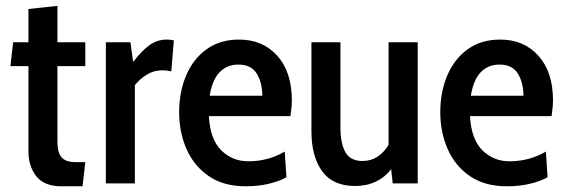

<svg xmlns="http://www.w3.org/2000/svg" viewBox="-20 -642 1978 672"><path d="M194 10Q135 10 107.2 -25Q79.5 -60 79.5 -113V-410.5H16.5L26 -494H79.5V-610.5L181 -621.5V-494H278.5V-410.5H181V-146Q181 -107.5 195.8 -91Q210.5 -74.5 245 -74.5H278.5L269 10Z M350.5 0V-494H436.5L446 -425Q475.5 -464 502.8 -483.8Q530 -503.5 564 -503.5Q577.5 -503.5 588.5 -500.5L579.5 -392Q565 -396 548.5 -396Q518.5 -396 493.8 -380.8Q469 -365.5 452 -344V0Z M840 10Q762.5 10 710.8 -25.5Q659 -61 633 -120Q607 -179 607 -249.5Q607 -319.5 631.2 -377.2Q655.5 -435 702.5 -469.2Q749.5 -503.5 817 -503.5Q899.5 -503.5 950.5 -446.8Q1001.5 -390 1001.5 -290.5Q1001.5 -277.5 1000 -263.8Q998.5 -250 996.5 -235.5H711Q715.5 -154 754.5 -115.8Q793.5 -77.5 849 -77.5Q919 -77.5 976.5 -111.5L982.5 -21.5Q956 -7 919.8 1.5Q883.5 10 840 10ZM714 -307H898Q898 -353 878.5 -384.5Q859 -416 814.5 -416Q774 -416 748.2 -388.8Q722.5 -361.5 714 -307Z M1223 9Q1144.5 9 1107.2 -43Q1070 -95 1070 -183V-494H1171.5V-196Q1171.5 -140 1189 -109.2Q1206.5 -78.5 1249 -78.5Q1278 -78.5 1301 -93.5Q1324 -108.5 1340 -135V-494H1442V0H1354.5L1349 -50Q1328 -22 1295.8 -6.5Q1263.5 9 1223 9Z M1754 10Q1676.5 10 1624.8 -25.5Q1573 -61 1547 -120Q1521 -179 1521 -249.5Q1521 -319.5 1545.2 -377.2Q1569.5 -435 1616.5 -469.2Q1663.5 -503.5 1731 -503.5Q1813.5 -503.5 1864.5 -446.8Q1915.5 -390 1915.5 -290.5Q1915.5 -277.5 1914 -263.8Q1912.5 -250 1910.5 -235.5H1625Q1629.5 -154 1668.5 -115.8Q1707.5 -77.5 1763 -77.5Q1833 -77.5 1890.5 -111.5L1896.5 -21.5Q1870 -7 1833.8 1.5Q1797.5 10 1754 10ZM1628 -307H1812Q1812 -353 1792.5 -384.5Q1773 -416 1728.5 -416Q1688 -416 1662.2 -388.8Q1636.5 -361.5 1628 -307Z"/></svg>

Font: Cabin Condensed Medium
Style: Regular
Weight: 500
Width: 3
Designer: Pablo Impallari
Foundry: Pablo Impallari. http://www.impallari.com Igino Marini. http://www.ikern.com
Version: Version 3.001; ttfautohint (v1.8.3)